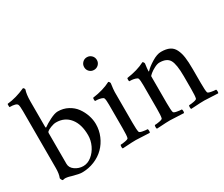

<svg xmlns="http://www.w3.org/2000/svg" viewBox="-116 -999 1530 1311"><g transform="rotate(-30 649.5 -343.5)"><path d="M4.9 -627.9Q4.4 -627.9 3.9 -634.3Q3.4 -640.6 3.7 -647Q3.9 -653.3 5.9 -653.8Q74.7 -660.6 147.9 -693.8Q151.9 -693.8 155.5 -688.5Q159.2 -683.1 159.2 -678.2Q147.9 -646 147.9 -590.8V-394Q147.9 -391.1 147.9 -389.6Q147.9 -388.2 148.7 -385.3Q149.4 -382.3 150.4 -382.6Q151.4 -382.8 153.8 -383.8Q173.8 -398.9 212.2 -418.5Q250.5 -438 274.9 -438Q317.9 -438 353.8 -418.9Q389.6 -399.9 411.9 -369.4Q434.1 -338.9 446 -303.5Q458 -268.1 458 -232.9Q458 -184.6 439.2 -140.4Q420.4 -96.2 387.9 -63.7Q355.5 -31.2 309.3 -12.2Q263.2 6.8 210.9 6.8Q189.5 6.8 137.2 -7.8Q134.3 -8.8 126.7 -11Q119.1 -13.2 115.5 -13.9Q111.8 -14.6 105.2 -15.9Q98.6 -17.1 94 -17.3Q89.4 -17.6 83.3 -16.8Q77.1 -16.1 71.8 -14.2Q68.4 -14.2 63.7 -22.9Q59.1 -31.7 59.1 -36.1Q70.8 -63 70.8 -109.9V-558.1Q70.8 -597.7 65.9 -609.9Q58.6 -627.9 4.9 -627.9ZM147.9 -98.1Q147.9 -67.4 177 -47.1Q206.1 -26.9 241.2 -26.9Q275.9 -26.9 306.9 -51.8Q337.9 -76.7 356 -115.2Q374 -153.8 374 -193.8Q374 -280.3 334.2 -329.6Q294.4 -378.9 227.1 -378.9Q209 -378.9 184.8 -369.4Q160.6 -359.9 152.8 -352.1Q147.9 -347.2 147.9 -340.8Z M531.7 -372.1Q529.8 -374 529.5 -384Q529.3 -394 531.7 -397.9Q615.7 -409.2 674.3 -439.9Q677.7 -439.9 681.6 -433.8Q685.5 -427.7 685.5 -423.8Q678.7 -376 678.7 -357.9V-116.2Q678.7 -58.1 683.6 -42Q685.5 -34.7 708.7 -30.3Q731.9 -25.9 746.6 -25.9Q749.5 -22 749.8 -11.5Q750 -1 746.6 2.9Q644 -2 639.6 -2Q622.1 -2 606 -1.2Q589.8 -0.5 568.8 1Q547.9 2.4 533.7 2.9Q530.3 -1 530.5 -11.5Q530.8 -22 533.7 -25.9Q548.3 -25.9 571.5 -30.3Q594.7 -34.7 596.7 -42Q601.6 -58.1 601.6 -116.2V-301.8Q601.6 -341.8 596.7 -354Q593.8 -361.8 577.6 -366.2Q561.5 -370.6 550.8 -371.3Q540 -372.1 531.7 -372.1ZM596.9 -573.5Q582.5 -587.9 582.5 -608.9Q582.5 -629.9 596.9 -644.5Q611.3 -659.2 632.3 -659.2Q653.3 -659.2 668 -644.5Q682.6 -629.9 682.6 -608.9Q682.6 -587.9 668 -573.5Q653.3 -559.1 632.3 -559.1Q611.3 -559.1 596.9 -573.5Z M801.3 -372.1Q799.3 -374 799.1 -384Q798.8 -394 801.3 -397.9Q885.3 -409.2 943.8 -439.9Q947.3 -439.9 951.2 -433.8Q955.1 -427.7 955.1 -423.8Q949.2 -382.8 949.2 -367.2Q949.2 -362.8 951.2 -362.8Q951.7 -362.8 954.1 -365.2Q974.1 -387.2 1015.6 -412.6Q1057.1 -438 1088.9 -438Q1128.9 -438 1154.5 -425.8Q1180.2 -413.6 1194.1 -385.7Q1208 -357.9 1213.1 -321Q1218.3 -284.2 1218.3 -226.1V-116.2Q1218.3 -58.1 1223.1 -42Q1225.1 -34.7 1248.3 -30.3Q1271.5 -25.9 1286.1 -25.9Q1289.1 -22 1289.3 -11.5Q1289.6 -1 1286.1 2.9Q1183.6 -2 1179.2 -2Q1161.6 -2 1145.5 -1.2Q1129.4 -0.5 1108.4 1Q1087.4 2.4 1073.2 2.9Q1069.8 -1 1070.1 -11.5Q1070.3 -22 1073.2 -25.9Q1087.9 -25.9 1111.1 -30.3Q1134.3 -34.7 1136.2 -42Q1141.1 -58.1 1141.1 -116.2V-215.8Q1141.1 -310.1 1120.8 -345Q1100.6 -379.9 1043 -379.9Q1025.9 -379.9 1002.7 -367.9Q979.5 -356 963.9 -343Q948.2 -330.1 948.2 -325.2V-116.2Q948.2 -58.1 953.1 -42Q955.1 -34.7 978.3 -30.3Q1001.5 -25.9 1016.1 -25.9Q1019 -22 1019.3 -11.5Q1019.5 -1 1016.1 2.9Q913.6 -2 909.2 -2Q891.6 -2 875.5 -1.2Q859.4 -0.5 838.4 1Q817.4 2.4 803.2 2.9Q799.8 -1 800 -11.5Q800.3 -22 803.2 -25.9Q817.9 -25.9 841.1 -30.3Q864.3 -34.7 866.2 -42Q871.1 -58.1 871.1 -116.2V-297.9Q871.1 -341.8 866.2 -354Q863.3 -361.8 847.2 -366.2Q831.1 -370.6 820.3 -371.3Q809.6 -372.1 801.3 -372.1Z"/></g></svg>

Font: Crimson
Style: Roman
Weight: 400
Version: Version 0.8